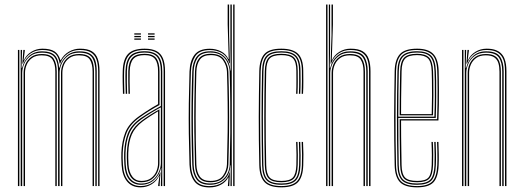

<svg xmlns="http://www.w3.org/2000/svg" viewBox="-20 -820 2308 846"><path d="M412.5 0V-505.2Q412.5 -535.8 405.5 -556.8Q398.5 -577.8 380.9 -588.8Q363.2 -599.8 331.2 -599.8Q300.8 -599.8 277.5 -583Q254.2 -566.2 245.2 -539.8H243Q238.2 -572.5 220.1 -586.1Q202 -599.8 166.5 -599.8Q136.8 -599.8 114.1 -584Q91.5 -568.2 81 -539.8H78.5L83 -600H89.2V-595.8L84 -555.2H85.5Q95.8 -578 118.1 -591.8Q140.5 -605.5 167.2 -605.5Q201.2 -605.5 219.6 -593.9Q238 -582.2 246 -555.2H248Q260.8 -579.2 283.8 -592.4Q306.8 -605.5 332 -605.5Q366.2 -605.5 384.9 -594Q403.5 -582.5 411 -560.1Q418.5 -537.8 418.5 -505.8V0ZM59 0V-600H65.2V0ZM84 0V-499Q84 -517.5 91.9 -536.6Q99.8 -555.8 117.4 -568.9Q135 -582 164.2 -582Q202.8 -582 216.4 -561.9Q230 -541.8 230 -504.2V0H223.8V-504Q223.8 -538.8 211.5 -557.5Q199.2 -576.2 163.8 -576.2Q137.5 -576.2 121.2 -564.4Q105 -552.5 97.6 -534.8Q90.2 -517 90.2 -499.2V0ZM71.2 0V-600H77.2L75 -521.2H77.5Q84.8 -552 107.6 -572.9Q130.5 -593.8 165.8 -593.8Q203.2 -593.8 220.5 -577Q237.8 -560.2 240.5 -521.2H241.8Q249 -552 272.1 -573Q295.2 -594 330.2 -593.8Q360.8 -593.8 377.2 -583.1Q393.8 -572.5 400 -552.8Q406.2 -533 406.2 -505V0H400.2V-504.8Q400.2 -544.8 385.8 -566.4Q371.2 -588 329.2 -588Q298.5 -588 279.4 -573.5Q260.2 -559 251.4 -538.2Q242.5 -517.5 242.5 -498.8V0H236V-504.8Q236 -544.8 221.4 -566.4Q206.8 -588 164.8 -588Q134 -588 114.8 -573.5Q95.5 -559 86.6 -538.2Q77.8 -517.5 77.8 -498.8V0ZM248.8 0V-499Q248.8 -517.5 256.6 -536.6Q264.5 -555.8 282.1 -568.9Q299.8 -582 328.8 -582Q354.8 -582 368.9 -573Q383 -564 388.5 -546.8Q394 -529.5 394 -504.2V0H388V-504Q388 -538.2 376 -557.2Q364 -576.2 328.2 -576.2Q302 -576.2 285.8 -564.4Q269.5 -552.5 262.1 -534.8Q254.8 -517 254.8 -499.2V0Z M701 0V-505Q701 -556 681.5 -577.9Q662 -599.8 617.2 -599.8Q570 -599.8 549.4 -578Q528.8 -556.2 527 -507.5Q526.2 -485 526.8 -458.8Q527.2 -432.5 528 -406.8H521.8Q521 -432.8 520.5 -459.4Q520 -486 520.8 -507.8Q522.5 -560 544.9 -582.8Q567.2 -605.5 617.2 -605.5Q649.5 -605.5 669.1 -595.2Q688.8 -585 698 -563Q707.2 -541 707.2 -505V0ZM602 -11.2Q632.2 -11.2 651.4 -26Q670.5 -40.8 679.6 -61.8Q688.8 -82.8 688.8 -101.2V-347Q670.2 -337.2 646.1 -322.6Q622 -308 602.2 -293.8Q564.2 -266.5 549.6 -231.8Q535 -197 533 -146.5Q532.5 -132.2 532.8 -123.4Q533 -114.5 534 -95Q536.2 -54.2 554.1 -32.8Q572 -11.2 602 -11.2ZM602.5 -17Q574.8 -17 558.5 -37.2Q542.2 -57.5 540 -95.2Q539 -112.5 538.8 -123.1Q538.5 -133.8 539 -146.2Q541 -198.5 555.9 -231.2Q570.8 -264 605.8 -289.5Q622 -301.5 642.9 -314.8Q663.8 -328 682.5 -338.2V-101Q682.5 -82.8 674.6 -63.2Q666.8 -43.8 649.2 -30.4Q631.8 -17 602.5 -17ZM603 -22.8Q629.2 -22.8 645.5 -34.9Q661.8 -47 669.1 -65.1Q676.5 -83.2 676.5 -100.8V-329.5Q661.5 -320.5 643.6 -309Q625.8 -297.5 608.2 -284.5Q574.5 -259 560.8 -227.4Q547 -195.8 545.2 -146.2Q544.8 -133 545 -124.1Q545.2 -115.2 546.2 -95.5Q548.2 -61.5 562.9 -42.1Q577.5 -22.8 603 -22.8ZM599.5 5.5Q560.8 5.5 539.5 -20.9Q518.2 -47.2 515.8 -93.8Q514.8 -111.5 514.5 -123.8Q514.2 -136 514.8 -147.8Q516.8 -196.5 532 -236Q547.2 -275.5 593.2 -308.2Q606.5 -317.5 620.2 -326.6Q634 -335.8 648.1 -344.5Q662.2 -353.2 676.5 -361V-505Q676.5 -542 663.4 -559.6Q650.2 -577.2 617.2 -577.2Q582.5 -577.2 567.6 -560.5Q552.8 -543.8 551.5 -506.8Q550.8 -485.5 551.1 -461.4Q551.5 -437.2 552.2 -406.8H546.2Q545.5 -435.8 545.1 -461.1Q544.8 -486.5 545.2 -506.8Q546.5 -546.5 562.6 -564.8Q578.8 -583 617.2 -583Q653.5 -583 668.1 -564.1Q682.8 -545.2 682.8 -505V-357.2Q659.8 -345 637.5 -331Q615.2 -317 595.8 -303Q552.5 -272 537.6 -234Q522.8 -196 520.8 -147.5Q520.2 -133 520.5 -123.8Q520.8 -114.5 521.8 -94.2Q524.2 -48.8 544.6 -24.5Q565 -0.2 600.2 -0.2Q630.5 -0.2 653.1 -16.4Q675.8 -32.5 685.8 -60.2H687.2L683.5 -7.2V0H677V-4.8L682.5 -44.8H681Q670.2 -21.5 648 -8Q625.8 5.5 599.5 5.5ZM689 0V-15L690.8 -78.8H689.2Q683.2 -50 659.9 -27.9Q636.5 -5.8 601 -5.8Q568 -5.8 549.1 -28.8Q530.2 -51.8 528 -94.5Q527 -112.2 526.8 -123.2Q526.5 -134.2 527 -147.2Q528.8 -194.5 542.8 -231.4Q556.8 -268.2 599.2 -298.8Q613.5 -308.8 629.5 -318.6Q645.5 -328.5 661 -337.5Q676.5 -346.5 688.8 -353V-505Q688.8 -550 672.2 -569.2Q655.8 -588.5 617.2 -588.5Q577 -588.5 558.8 -569.6Q540.5 -550.8 539.2 -507Q538.5 -484.5 539 -458.4Q539.5 -432.2 540.2 -406.8H534Q533.2 -432.8 532.8 -459.4Q532.2 -486 533 -507.2Q534.5 -553.5 553.9 -573.9Q573.2 -594.2 617.2 -594.2Q658.8 -594.2 676.9 -573.5Q695 -552.8 695 -505V0ZM632.2 -667.5V-673H661.2V-667.5ZM571.8 -645V-650.5H600.8V-645ZM571.8 -656.2V-661.8H600.8V-656.2ZM571.8 -667.5V-673H600.8V-667.5ZM632.2 -645V-650.5H661.2V-645ZM632.2 -656.2V-661.8H661.2V-656.2Z M1013.5 0H1007.5V-800H1013.5ZM1001.2 0H995.5L996.8 -91.5H995.2Q993.2 -52.2 968.8 -29Q944.2 -5.8 904.8 -5.8Q863.2 -5.8 846 -29.8Q828.8 -53.8 827.2 -94Q824.8 -170 824 -236Q823.2 -302 824 -367.1Q824.8 -432.2 827.2 -505.5Q828.5 -544.5 846.1 -569.2Q863.8 -594 906.8 -594Q945.8 -594 969.1 -570.6Q992.5 -547.2 995 -508.8H996.5L995.2 -609V-800H1001.2ZM906.5 -11.5Q937 -11.5 955.6 -24.6Q974.2 -37.8 983.1 -57.2Q992 -76.8 992.2 -95.5Q994.2 -168.5 994.8 -235.4Q995.2 -302.2 994.6 -368.4Q994 -434.5 992 -504.2Q991.5 -523 983.1 -542.5Q974.8 -562 956.4 -575.2Q938 -588.5 907.5 -588.5Q866.2 -588.5 850.2 -564.5Q834.2 -540.5 833.2 -504.8Q831 -432 830.2 -365.8Q829.5 -299.5 830.2 -233.2Q831 -167 833.2 -94Q834.5 -56.8 850.4 -34.1Q866.2 -11.5 906.5 -11.5ZM907.2 -17Q870.5 -17 855.5 -38.1Q840.5 -59.2 839.2 -94Q837 -173.2 836.2 -240Q835.5 -306.8 836.4 -370.9Q837.2 -435 839.2 -505.5Q840.5 -541 856.2 -562Q872 -583 908.2 -583Q951.2 -583 968.4 -557.1Q985.5 -531.2 986.2 -504Q988.5 -434 989.2 -368.4Q990 -302.8 989.2 -235.9Q988.5 -169 986.2 -95.8Q985.5 -67 967.2 -42Q949 -17 907.2 -17ZM907.5 -22.8Q946.5 -22.8 962.9 -46Q979.2 -69.2 980 -95.8Q982.2 -169.8 983 -237.1Q983.8 -304.5 983 -370Q982.2 -435.5 980 -504Q979.2 -530.2 963.4 -553.8Q947.5 -577.2 908.5 -577.2Q875.2 -577.2 860.9 -557.6Q846.5 -538 845.2 -504.5Q842.2 -403 842.1 -303.5Q842 -204 845.2 -95Q846.5 -61.8 860.4 -42.2Q874.2 -22.8 907.5 -22.8ZM903 5.8Q856.5 5.8 836.6 -20.9Q816.8 -47.5 815 -94Q812.8 -165 811.9 -231.2Q811 -297.5 811.9 -364.6Q812.8 -431.8 815 -505Q816.8 -551.8 837.1 -578.5Q857.5 -605.2 904.5 -605.2Q930.8 -605.2 953.4 -593.9Q976 -582.5 986.2 -560H987.8L983.2 -712.5V-800H989.5V-666.8L993 -541.2H990.5Q981.8 -571 958.8 -585.2Q935.8 -599.5 905.2 -599.5Q857.8 -599.5 840.2 -571.8Q822.8 -544 821.2 -505Q818.8 -432.8 818 -366.2Q817.2 -299.8 818.1 -233.1Q819 -166.5 821.2 -94Q822.5 -52.5 840.5 -26.2Q858.5 0 903.8 0Q938.2 0 961.8 -17.4Q985.2 -34.8 991.5 -60.8H993L990.2 0H984.2L984.5 -5.2L987 -37.8H985.5Q975.2 -17.8 953.2 -6Q931.2 5.8 903 5.8Z M1219.8 5.5Q1167.8 5.5 1145.8 -17.5Q1123.8 -40.5 1122.5 -91.8Q1121.2 -149.2 1120.6 -201.9Q1120 -254.5 1120.1 -304.6Q1120.2 -354.8 1120.9 -404.9Q1121.5 -455 1122.5 -507.2Q1123.8 -558 1144.9 -581.8Q1166 -605.5 1219.5 -605.5Q1270.2 -605.5 1293.1 -583.1Q1316 -560.8 1316.2 -507.8Q1316.5 -486 1316.6 -461.1Q1316.8 -436.2 1315.2 -406.8H1309.2Q1310.5 -435.5 1310.4 -460.2Q1310.2 -485 1310.2 -507.5Q1309.8 -557.2 1289 -578.5Q1268.2 -599.8 1219.5 -599.8Q1168.5 -599.8 1149.1 -577.4Q1129.8 -555 1128.5 -507Q1127.5 -455 1126.9 -404.2Q1126.2 -353.5 1126.2 -302.5Q1126.2 -251.5 1126.8 -199.2Q1127.2 -147 1128.5 -92Q1129.8 -43.2 1150.1 -21.8Q1170.5 -0.2 1219.8 -0.2Q1267.5 -0.2 1288 -21Q1308.5 -41.8 1310.2 -91.8Q1311 -114 1310.9 -138.1Q1310.8 -162.2 1309.2 -194.5H1315.2Q1316.8 -165.2 1317 -140.1Q1317.2 -115 1316.2 -91.8Q1314.5 -40 1292.9 -17.2Q1271.2 5.5 1219.8 5.5ZM1219.8 -5.8Q1173 -5.8 1154.4 -25.8Q1135.8 -45.8 1134.8 -92Q1133.8 -147 1133.1 -199.5Q1132.5 -252 1132.5 -303.2Q1132.5 -354.5 1133.1 -405.1Q1133.8 -455.8 1134.8 -506.8Q1135.8 -554.5 1154.5 -574.4Q1173.2 -594.2 1219.5 -594.2Q1265.2 -594.2 1284.5 -574.6Q1303.8 -555 1304 -507.5Q1304.2 -488.8 1304.4 -463Q1304.5 -437.2 1303 -406.8H1297Q1298.5 -437.5 1298.2 -463.4Q1298 -489.2 1298 -507.2Q1297.8 -552.8 1280 -570.6Q1262.2 -588.5 1219.5 -588.5Q1176.5 -588.5 1159.1 -570.4Q1141.8 -552.2 1140.8 -506.5Q1139.8 -458 1139.1 -408.2Q1138.5 -358.5 1138.4 -307.1Q1138.2 -255.8 1138.8 -202.4Q1139.2 -149 1140.5 -93Q1141.5 -48 1158.9 -29.8Q1176.2 -11.5 1219.8 -11.5Q1262.2 -11.5 1279.4 -29.4Q1296.5 -47.2 1298 -92.2Q1298.8 -113.8 1298.6 -138.4Q1298.5 -163 1297 -194.5H1303Q1304.5 -159.2 1304.6 -135.5Q1304.8 -111.8 1304 -92.2Q1302.2 -44.8 1283.9 -25.2Q1265.5 -5.8 1219.8 -5.8ZM1219.8 -17Q1179.5 -17 1163.6 -33.8Q1147.8 -50.5 1146.8 -93Q1145.8 -146.8 1145.1 -198.5Q1144.5 -250.2 1144.5 -301.2Q1144.5 -352.2 1145.1 -403.2Q1145.8 -454.2 1146.8 -506.2Q1147.8 -549.2 1163.5 -566.1Q1179.2 -583 1219.5 -583Q1259.8 -583 1275.8 -566.4Q1291.8 -549.8 1291.8 -507.2Q1292 -485 1292.1 -461.1Q1292.2 -437.2 1290.8 -406.8H1284.8Q1286.2 -437.8 1286 -461.6Q1285.8 -485.5 1285.8 -507Q1285.8 -546.8 1271.5 -562Q1257.2 -577.2 1219.5 -577.2Q1181.8 -577.2 1167.8 -561.8Q1153.8 -546.2 1153 -506.2Q1152 -456.8 1151.4 -407.2Q1150.8 -357.8 1150.8 -307Q1150.8 -256.2 1151.2 -203.1Q1151.8 -150 1153 -93Q1153.8 -53.8 1167.8 -38.2Q1181.8 -22.8 1219.8 -22.8Q1256.8 -22.8 1270.6 -37.8Q1284.5 -52.8 1285.8 -92.8Q1286.5 -115 1286.4 -138.9Q1286.2 -162.8 1284.8 -194.5H1290.8Q1292.2 -162 1292.4 -137.6Q1292.5 -113.2 1291.8 -92.8Q1290.5 -49.8 1274.8 -33.4Q1259 -17 1219.8 -17Z M1606.2 0V-505.2Q1606.2 -535.8 1599.1 -556.8Q1592 -577.8 1574.1 -588.8Q1556.2 -599.8 1524 -599.8Q1494.5 -599.8 1471.8 -584Q1449 -568.2 1438.8 -539.8H1436.5L1440.8 -665V-800H1447V-711.5L1441.8 -555.2H1443Q1453 -578 1475.5 -591.8Q1498 -605.5 1525 -605.5Q1559.2 -605.5 1578.1 -594Q1597 -582.5 1604.8 -560.1Q1612.5 -537.8 1612.5 -505.8V0ZM1416.8 0V-800H1423V0ZM1441.2 0V-499Q1441.2 -517.5 1449.2 -536.6Q1457.2 -555.8 1475 -568.9Q1492.8 -582 1521.8 -582Q1560.5 -582 1574.2 -561.9Q1588 -541.8 1588 -504.2V0H1581.8V-504Q1581.8 -538.2 1569.5 -557.2Q1557.2 -576.2 1521.5 -576.2Q1495 -576.2 1478.8 -564.4Q1462.5 -552.5 1455 -534.8Q1447.5 -517 1447.5 -499.2V0ZM1429 0V-800H1434.5V-607L1433 -521.2H1435.2Q1442.5 -553.2 1465.5 -573.6Q1488.5 -594 1523.2 -593.8Q1569.8 -593.8 1585 -569.9Q1600.2 -546 1600.2 -505V0H1594V-504.8Q1594 -544.8 1579.2 -566.4Q1564.5 -588 1522.5 -588Q1492 -588 1472.8 -573.2Q1453.5 -558.5 1444.2 -537.6Q1435 -516.8 1435 -498.8V0Z M1818 5.5Q1764.2 5.5 1742.2 -17.6Q1720.2 -40.8 1719 -91.8Q1717.8 -149.2 1717.1 -201.9Q1716.5 -254.5 1716.6 -304.6Q1716.8 -354.8 1717.4 -404.9Q1718 -455 1719 -507.2Q1720.2 -557.2 1742 -581.4Q1763.8 -605.5 1817.8 -605.5Q1865.8 -605.5 1888.2 -583.2Q1910.8 -561 1912.8 -508.8Q1913.2 -493.2 1913.6 -470.8Q1914 -448.2 1914.1 -420Q1914.2 -391.8 1913.8 -358.8Q1913.2 -325.8 1911.8 -289.2H1747.2Q1747.2 -250.2 1747.5 -218.2Q1747.8 -186.2 1748.4 -156.1Q1749 -126 1749.5 -93Q1750.2 -53.5 1764.6 -38.1Q1779 -22.8 1818 -22.8Q1853.8 -22.8 1867.1 -36.8Q1880.5 -50.8 1882.2 -93Q1883 -110.5 1882.9 -137.1Q1882.8 -163.8 1881.2 -194.5H1887.2Q1888.8 -164.2 1888.9 -137.5Q1889 -110.8 1888.2 -93Q1886.5 -48 1871.2 -32.5Q1856 -17 1818 -17Q1776 -17 1760.1 -33.8Q1744.2 -50.5 1743.2 -92.8Q1742.8 -122.5 1742.1 -154.4Q1741.5 -186.2 1741.2 -221.2Q1741 -256.2 1741 -294.8H1906Q1907.2 -332.8 1907.8 -365.4Q1908.2 -398 1908.1 -424.9Q1908 -451.8 1907.6 -472.9Q1907.2 -494 1906.5 -508.8Q1904.5 -561.8 1881.9 -580.8Q1859.2 -599.8 1817.8 -599.8Q1766.2 -599.8 1746.2 -577Q1726.2 -554.2 1725 -507Q1724 -455.2 1723.4 -404.2Q1722.8 -353.2 1722.8 -302.1Q1722.8 -251 1723.2 -198.8Q1723.8 -146.5 1725 -92Q1726.2 -42.5 1747 -21.4Q1767.8 -0.2 1818 -0.2Q1864.5 -0.2 1884.4 -20Q1904.2 -39.8 1906.8 -92Q1907.2 -103.2 1907.4 -119.5Q1907.5 -135.8 1907.1 -155.1Q1906.8 -174.5 1905.8 -194.5H1911.8Q1913 -167 1913.4 -139.5Q1913.8 -112 1912.8 -91.8Q1910.5 -38 1889.4 -16.2Q1868.2 5.5 1818 5.5ZM1818 -5.8Q1769.8 -5.8 1751 -25.6Q1732.2 -45.5 1731.2 -92Q1730 -146.8 1729.5 -199.5Q1729 -252.2 1729 -303.5Q1729 -354.8 1729.6 -405.5Q1730.2 -456.2 1731.2 -506.8Q1732.2 -554 1751.8 -574.1Q1771.2 -594.2 1817.8 -594.2Q1860 -594.2 1879.4 -575Q1898.8 -555.8 1900.5 -506.5Q1901.2 -493.2 1901.8 -463.8Q1902.2 -434.2 1902 -392.5Q1901.8 -350.8 1900 -300.5H1735Q1735 -237.8 1735.5 -190.2Q1736 -142.8 1737 -92.5Q1737.8 -47.8 1755.5 -29.6Q1773.2 -11.5 1818 -11.5Q1859.5 -11.5 1876 -28.5Q1892.5 -45.5 1894.5 -92.5Q1895.2 -110 1895.1 -136.9Q1895 -163.8 1893.5 -194.5H1899.5Q1900.8 -168.5 1901.1 -140.6Q1901.5 -112.8 1900.5 -92.5Q1898.5 -42.5 1880.4 -24.1Q1862.2 -5.8 1818 -5.8ZM1735 -306H1894Q1895.8 -350.2 1896 -390.6Q1896.2 -431 1895.8 -461.5Q1895.2 -492 1894.5 -506.2Q1892.8 -552.8 1875.1 -570.6Q1857.5 -588.5 1817.8 -588.5Q1774.2 -588.5 1756.2 -570Q1738.2 -551.5 1737.2 -506.5Q1736.2 -463 1735.6 -414.1Q1735 -365.2 1735 -306ZM1741 -311.8Q1741.2 -348.2 1741.4 -379.4Q1741.5 -410.5 1742.1 -441Q1742.8 -471.5 1743.2 -506.2Q1744.2 -548.8 1760.6 -565.9Q1777 -583 1817.8 -583Q1853.5 -583 1870 -567Q1886.5 -551 1888.2 -506.2Q1888.8 -493.5 1889.2 -465.6Q1889.8 -437.8 1889.6 -398.5Q1889.5 -359.2 1888 -311.8ZM1747.2 -317.2H1882.2Q1883.5 -360.2 1883.6 -398.4Q1883.8 -436.5 1883.2 -464.8Q1882.8 -493 1882.2 -506.2Q1880.5 -547.8 1865.8 -562.5Q1851 -577.2 1817.8 -577.2Q1779.5 -577.2 1764.9 -561.4Q1750.2 -545.5 1749.5 -506.2Q1749 -474.2 1748.4 -445.5Q1747.8 -416.8 1747.5 -386Q1747.2 -355.2 1747.2 -317.2Z M2205.2 0V-505.2Q2205.2 -526 2201.9 -543.2Q2198.5 -560.5 2189.5 -573.1Q2180.5 -585.8 2164.4 -592.8Q2148.2 -599.8 2123 -599.8Q2093.5 -599.8 2070.9 -584Q2048.2 -568.2 2037.8 -539.8H2035.2L2039.8 -600H2046V-595.8L2040.8 -555.2H2042.2Q2052.5 -578 2074.9 -591.8Q2097.2 -605.5 2124 -605.5Q2146 -605.5 2161.4 -600.4Q2176.8 -595.2 2186.6 -585.9Q2196.5 -576.5 2201.9 -564Q2207.2 -551.5 2209.4 -536.6Q2211.5 -521.8 2211.5 -505.8V0ZM2015.8 0V-600H2022V0ZM2040.8 0V-499Q2040.8 -517.5 2048.6 -536.6Q2056.5 -555.8 2074.1 -568.9Q2091.8 -582 2120.8 -582Q2141 -582 2153.9 -576.5Q2166.8 -571 2173.9 -560.6Q2181 -550.2 2184 -536Q2187 -521.8 2187 -504.2V0H2180.8V-504Q2180.8 -525.5 2176 -541.6Q2171.2 -557.8 2158.2 -567Q2145.2 -576.2 2120.5 -576.2Q2094 -576.2 2077.9 -564.4Q2061.8 -552.5 2054.4 -534.8Q2047 -517 2047 -499.2V0ZM2028 0V-600H2034L2031.8 -521.2H2034.2Q2041.5 -552 2064.4 -573Q2087.2 -594 2122.2 -593.8Q2167.8 -593.8 2183.5 -570.1Q2199.2 -546.5 2199.2 -505V0H2193V-504.8Q2193 -544.8 2178.1 -566.4Q2163.2 -588 2121.5 -588Q2090.5 -588 2071.4 -573.5Q2052.2 -559 2043.4 -538.2Q2034.5 -517.5 2034.5 -498.8V0Z"/></svg>

Font: Big Shoulders Inline Display ExtraLight
Style: Regular
Weight: 250
Version: Version 2.002